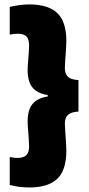

<svg xmlns="http://www.w3.org/2000/svg" viewBox="-20 -698 392 848"><path d="M23 -545V-667.5Q42 -672 64.2 -675.2Q86.5 -678.5 109 -678.5Q192 -678.5 232.5 -640.8Q273 -603 273 -516.5Q273 -502.5 271.5 -479.2Q270 -456 268.2 -433.5Q266.5 -411 266.5 -398.5Q266.5 -381 272.5 -369.2Q278.5 -357.5 291.8 -351.5Q305 -345.5 326.5 -344.5V-205Q305 -204 291.8 -198Q278.5 -192 272.5 -180.5Q266.5 -169 266.5 -151.5Q266.5 -139.5 268.2 -116.8Q270 -94 271.5 -70.8Q273 -47.5 273 -33Q273 54.5 232.5 92.2Q192 130 109 130Q86.5 130 64.5 127Q42.5 124 23 119V-4.5Q30 -3 38.2 -1.8Q46.5 -0.5 56 -0.5Q84.5 -0.5 96.5 -12.8Q108.5 -25 108.5 -52.5Q108.5 -64 107 -84.8Q105.5 -105.5 103.8 -127Q102 -148.5 102 -161Q102 -192.5 110.5 -215.8Q119 -239 140 -253.8Q161 -268.5 198 -273L191 -269.5V-278Q157.5 -283.5 138 -297.8Q118.5 -312 110.2 -335Q102 -358 102 -388.5Q102 -401.5 103.8 -422.8Q105.5 -444 107 -465Q108.5 -486 108.5 -497Q108.5 -524.5 97 -536.8Q85.5 -549 58 -549Q48 -549 39 -547.8Q30 -546.5 23 -545Z"/></svg>

Font: Anek Devanagari Medium ExtraBold
Style: Regular
Weight: 800
Version: Version 1.003